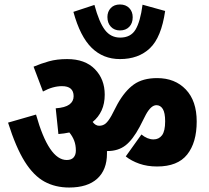

<svg xmlns="http://www.w3.org/2000/svg" viewBox="-20 -896 932 858"><path d="M460 -820Q460 -844 475 -860Q490 -876 516 -876Q542 -876 557.5 -860Q573 -844 573 -819Q573 -792 557.5 -776Q542 -760 516 -760Q491 -760 475.5 -776.5Q460 -793 460 -820ZM718 -847Q701 -729 650 -680.5Q599 -632 516 -632Q441 -632 389.5 -682.5Q338 -733 308 -843L402 -874Q423 -796 449 -762Q475 -728 517 -728Q564 -728 585.5 -763.5Q607 -799 617 -875ZM458 -210Q458 -137 414.5 -97.5Q371 -58 289 -58Q227 -58 178.5 -84.5Q130 -111 90.5 -174Q51 -237 16 -348L141 -384Q198 -181 278 -181Q299 -181 309 -192.5Q319 -204 319 -223Q319 -248 311.5 -267.5Q304 -287 290 -304Q267 -299 241 -297L229 -412Q271 -415 290 -429Q309 -443 309 -466Q309 -511 257 -511Q216 -511 172 -487L130 -598Q163 -612 198.5 -622Q234 -632 280 -632Q360 -632 404 -587Q448 -542 448 -473Q448 -433 434 -402.5Q420 -372 394 -351Q407 -334 423 -334Q440 -334 452 -344Q464 -354 478 -379L505 -431Q538 -490 578 -518.5Q618 -547 682 -547Q762 -547 810.5 -496Q859 -445 859 -353Q859 -259 816.5 -205.5Q774 -152 682 -152Q638 -152 602.5 -164.5Q567 -177 542 -197L612 -295Q639 -273 666 -273Q690 -273 704 -291.5Q718 -310 718 -354Q718 -392 707.5 -409Q697 -426 679 -426Q655 -426 632 -384L604 -329Q573 -271 540.5 -246Q508 -221 460 -221Q459 -221 458 -221Q458 -216 458 -210Z"/></svg>

Font: Noto Sans Condensed ExtraBold
Style: Regular
Weight: 800
Width: 3
Designer: Monotype Design Team
Foundry: Monotype Imaging Inc.
Version: Version 2.013; ttfautohint (v1.8.4.7-5d5b)